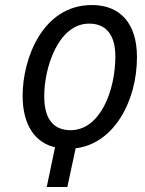

<svg xmlns="http://www.w3.org/2000/svg" viewBox="-20 -744 575 764"><path d="M199 -158 166 0H248L281 -154C433 -172 525 -341 525 -517C525 -651 458 -724 346 -724C149 -724 70 -510 70 -363C70 -241 124 -175 199 -158ZM261 -226C197 -226 156 -265 156 -361C156 -476 212 -650 335 -650C398 -650 439 -610 439 -520C439 -382 378 -226 261 -226Z"/></svg>

Font: Noto Sans Condensed
Style: Italic
Weight: 400
Width: 3
Italic angle: -12°
Designer: Monotype Design Team
Foundry: Monotype Imaging Inc.
Version: Version 2.013